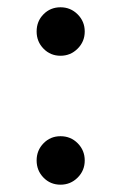

<svg xmlns="http://www.w3.org/2000/svg" viewBox="-20 -502 333 530"><path d="M213.9 -415Q213.9 -387.2 194.3 -367.7Q174.8 -348.1 147 -348.1Q119.1 -348.1 100.1 -367.7Q81.1 -387.2 81.1 -415Q81.1 -443.4 100.1 -462.6Q119.1 -481.9 147 -481.9Q174.8 -481.9 194.3 -462.4Q213.9 -442.9 213.9 -415ZM213.9 -59.1Q213.9 -31.2 194.3 -11.7Q174.8 7.8 147 7.8Q119.1 7.8 100.1 -11.7Q81.1 -31.2 81.1 -59.1Q81.1 -86.9 100.1 -106.4Q119.1 -126 147 -126Q175.3 -126 194.6 -106.4Q213.9 -86.9 213.9 -59.1Z"/></svg>

Font: Ezra SIL
Style: Regular
Weight: 400
Designer: Development by SIL's NRSI team. OpenType tables by Ralph Hancock ( hancock@dircon.co.uk )
Foundry: SIL International, Version 2.51: 2007
Version: Version 2.51, 2007